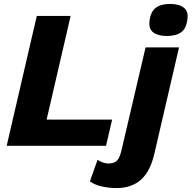

<svg xmlns="http://www.w3.org/2000/svg" viewBox="-20 -741 974 976"><path d="M217 -133H550L519 0H14L167 -660H339ZM828 -558Q784 -558 759.5 -576Q735 -594 740 -634Q745 -680 771 -700.5Q797 -721 844 -721Q890 -721 914 -702.5Q938 -684 933 -646Q928 -597 901.5 -577.5Q875 -558 828 -558ZM572 215Q535 215 498.5 207Q462 199 437 181L476 71Q487 79 501.5 84.5Q516 90 531 90Q561 90 575.5 74.5Q590 59 599 17L720 -500H890L765 39Q744 131 696 173Q648 215 572 215Z"/></svg>

Font: Work Sans
Style: Bold Italic
Weight: 700
Italic angle: -13°
Designer: Wei Huang
Foundry: Wei Huang
Version: Version 2.010; ttfautohint (v1.8.3)